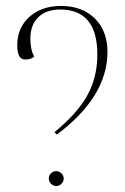

<svg xmlns="http://www.w3.org/2000/svg" viewBox="-20 -622 419 645"><path d="M171 -170 163 -178Q239 -240 273 -301Q307 -362 307 -439Q307 -590 182 -590Q135 -590 108.5 -564Q82 -538 82 -492Q82 -455 95 -432Q85 -422 64 -422Q38 -422 38 -470Q38 -529 79 -565.5Q120 -602 185 -602Q256 -602 298.5 -560Q341 -518 341 -448Q341 -297 171 -170ZM169 -47Q179 -47 186.5 -39.5Q194 -32 194 -22Q194 -12 186.5 -4.5Q179 3 169 3Q159 3 151.5 -4.5Q144 -12 144 -22Q144 -32 151 -39.5Q158 -47 169 -47Z"/></svg>

Font: Arapey Thin-Display
Style: Regular
Weight: 100
Designer: Eduardo Rodriguez Tunni
Foundry: Eduardo Rodriguez Tunni
Version: Version 4.000